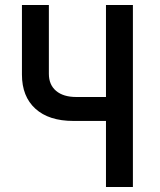

<svg xmlns="http://www.w3.org/2000/svg" viewBox="-20 -750 640 770"><path d="M405 0V-265H274Q176 -265 122 -314Q68 -363 68 -451V-730H176V-454Q176 -410 205 -385.5Q234 -361 286 -361H405V-730H513V0Z"/></svg>

Font: JetBrains Mono NL SemiBold
Style: Regular
Weight: 600
Designer: Philipp Nurullin, Konstantin Bulenkov
Foundry: JetBrains
Version: Version 2.304; ttfautohint (v1.8.4.7-5d5b)